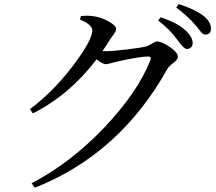

<svg xmlns="http://www.w3.org/2000/svg" viewBox="-20 -839 1040 923"><path d="M364.3 -745.1 369.1 -761.7Q401.4 -765.6 431.6 -760.7Q466.8 -755.9 502.4 -735.8Q538.1 -715.8 538.1 -701.2Q538.1 -692.4 534.7 -686Q531.2 -679.7 522.9 -668.9Q514.6 -658.2 508.8 -649.4Q492.2 -621.1 472.7 -593.8Q478.5 -592.8 488.3 -592.8Q519.5 -592.8 588.4 -601.1Q657.2 -609.4 679.7 -615.2Q693.4 -618.2 710 -628.9Q726.6 -639.6 735.4 -639.6Q757.8 -639.6 796.4 -613.3Q835 -586.9 835 -565.4Q835 -552.7 813.5 -536.6Q792 -520.5 785.2 -508.8Q556.6 -98.6 147.5 63.5L131.8 42Q319.3 -55.7 480.5 -225.1Q641.6 -394.5 703.1 -549.8Q709 -567.4 693.4 -567.4Q650.4 -567.4 543.9 -543Q497.1 -530.3 488.3 -530.3Q474.6 -530.3 444.3 -553.7Q313.5 -381.8 137.7 -293.9L124 -314.5Q235.4 -397.5 329.6 -521.5Q423.8 -645.5 423.8 -693.4Q423.8 -719.7 364.3 -745.1ZM740.2 -740.2 752 -755.9Q835 -728.5 872.1 -692.4Q906.2 -661.1 906.2 -631.8Q906.2 -619.1 898.4 -611.3Q890.6 -603.5 877.9 -603.5Q864.3 -603.5 836.9 -641.6Q834 -646.5 832 -648.4Q793 -701.2 740.2 -740.2ZM827.1 -802.7 838.9 -819.3Q910.2 -797.9 957 -763.7Q994.1 -734.4 994.1 -702.1Q994.1 -672.9 967.8 -672.9Q960 -672.9 954.1 -677.2Q948.2 -681.6 936.5 -697.3Q924.8 -712.9 918.9 -718.8Q881.8 -762.7 827.1 -802.7Z"/></svg>

Font: GenYoMin TW TTF Medium
Style: Regular
Weight: 500
Version: Version 1.300